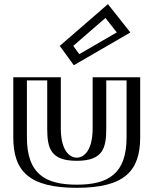

<svg xmlns="http://www.w3.org/2000/svg" viewBox="-20 -882 733 917"><path d="M68.5 -513H245.5V-269C245.5 -168 272.5 -129 346.5 -129C420.5 -129 447.5 -168 447.5 -269V-513H624.5V-226C624.5 -54 538.5 15 346.5 15C154.5 15 68.5 -54 68.5 -226ZM287.5 -664 343.5 -587 581.5 -725 490.5 -840ZM83.5 -498H230.5V-269C230.5 -165.2 262.4 -114 346.5 -114C430.6 -114 462.5 -165.2 462.5 -269V-498H609.5V-226C609.5 -62.5 533.6 0 346.5 0C159.4 0 83.5 -62.5 83.5 -226ZM307.7 -661.7 488.5 -818.4 559 -729.3 347.7 -606.8ZM83.5 -498V-226C83.5 -62.5 159.4 0 346.5 0C533.6 0 609.5 -62.5 609.5 -226V-498H462.5V-269C462.5 -165.2 430.6 -114 346.5 -114C262.4 -114 230.5 -165.2 230.5 -269V-498ZM307.7 -661.7 347.7 -606.8 559 -729.3 488.5 -818.4ZM68.5 -513V-226C68.5 -54.2 154.6 15 346.5 15C538.4 15 624.5 -54.2 624.5 -226V-513H447.5V-269C447.5 -168.2 420.1 -129 346.5 -129C272.9 -129 245.5 -168.2 245.5 -269V-513ZM287.5 -664 490.5 -840 581.5 -725 343.5 -587ZM108.5 -498H205.5V-269C205.5 -174.4 221.1 -114 346.5 -114C471.9 -114 487.5 -174.4 487.5 -269V-498H584.5V-226C584.5 -51.9 497.4 0 346.5 0C195.6 0 108.5 -51.9 108.5 -226ZM329.8 -662.9 483.5 -796.1 537.9 -727.3 358.5 -623.3ZM43.5 -513V-226C43.5 -64.6 118.9 15 346.5 15C574.1 15 649.5 -64.6 649.5 -226V-513H422.5V-269C422.5 -158.8 377.9 -129 346.5 -129C315.1 -129 270.5 -158.8 270.5 -269V-513ZM265.4 -662.8 332.6 -570.4 602.6 -726.9 495.5 -862.3Z"/></svg>

Font: Hussar Outliner
Style: Regular
Weight: 700
Foundry: Cannot Into Space Fonts
Version: Version 0.92